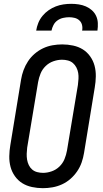

<svg xmlns="http://www.w3.org/2000/svg" viewBox="-20 -975 540 1003"><path d="M204 8Q175 8 147 2Q119 -4 96.5 -18Q74 -32 58 -54.5Q42 -77 35 -103.5Q28 -130 28.5 -159Q29 -188 34 -217L90 -559Q94 -584 103 -608.5Q112 -633 126.5 -655Q141 -677 161.5 -694.5Q182 -712 205.5 -723Q229 -734 254.5 -738.5Q280 -743 305 -743Q334 -743 362 -737Q390 -731 412.5 -717Q435 -703 451 -680.5Q467 -658 474 -631.5Q481 -605 480.5 -576Q480 -547 475 -518L419 -176Q415 -151 406.5 -126.5Q398 -102 383 -80Q368 -58 348 -40.5Q328 -23 304 -12Q280 -1 254.5 3.5Q229 8 204 8ZM205 -72Q227 -72 250 -80Q273 -88 290.5 -105Q308 -122 317 -144Q326 -166 330 -189L387 -531Q389 -547 390 -563Q391 -579 388.5 -594Q386 -609 379 -622.5Q372 -636 361 -645.5Q350 -655 335 -659Q320 -663 304 -663Q282 -663 259 -655Q236 -647 218.5 -630Q201 -613 192 -591Q183 -569 179 -546L122 -204Q120 -188 119.5 -172Q119 -156 121.5 -141Q124 -126 130.5 -112.5Q137 -99 148 -89.5Q159 -80 174 -76Q189 -72 205 -72ZM169 -815Q172 -835 180 -855Q188 -875 202 -892Q216 -909 234 -921.5Q252 -934 271.5 -941.5Q291 -949 311.5 -952Q332 -955 352 -955Q372 -955 391.5 -952Q411 -949 428.5 -941.5Q446 -934 460 -921.5Q474 -909 482 -892Q490 -875 491 -855Q492 -835 489 -815H409Q412 -830 408.5 -844.5Q405 -859 394.5 -868.5Q384 -878 370 -881.5Q356 -885 341 -885Q326 -885 310 -881.5Q294 -878 280.5 -868.5Q267 -859 259.5 -844.5Q252 -830 249 -815Z"/></svg>

Font: Iosevka Medium Oblique
Style: Regular
Weight: 500
Italic angle: -9°
Monospace: yes
Designer: Belleve Invis
Foundry: Belleve Invis
Version: Version 32.5.0; ttfautohint (v1.8.4)